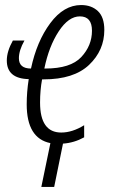

<svg xmlns="http://www.w3.org/2000/svg" viewBox="-20 -561 456 762"><path d="M297 -496Q345 -496 345 -439Q345 -380 302.5 -334.5Q260 -289 160 -289H156Q174 -377 213 -436.5Q252 -496 297 -496ZM195 181 230 9Q274 6 314 -16V-64Q267 -35 223 -35Q139 -35 139 -154Q139 -203 147 -246H153Q273 -246 333.5 -303.5Q394 -361 394 -442Q394 -493 368.5 -517Q343 -541 302 -541Q233 -541 179.5 -469Q126 -397 103 -289Q55 -289 55 -330Q55 -361 77 -400H31Q7 -357 7 -321Q7 -249 94 -247Q86 -196 86 -147Q86 -12 180 7L144 181Z"/></svg>

Font: Noto Sans Display Condensed Light
Style: Italic
Weight: 300
Width: 3
Designer: Monotype Design team
Foundry: Monotype Imaging Inc.
Version: 1.000